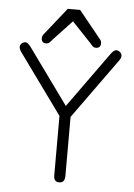

<svg xmlns="http://www.w3.org/2000/svg" viewBox="-56 -842 621 892"><g transform="rotate(5 254.5 -396.5)"><path d="M121.1 -670.9 223.6 -799.8H281.2L385.7 -670.9Q391.6 -663.1 391.6 -653.3Q391.6 -630.9 369.1 -630.9Q358.4 -630.9 350.6 -640.1Q342.8 -649.4 341.8 -650.4L252.9 -744.1L165 -650.4Q163.1 -648.4 160.2 -644.5Q157.2 -640.6 155.3 -639.2Q153.3 -637.7 151.4 -635.7Q147.5 -631.8 137.7 -630.9Q115.2 -630.9 115.2 -653.3Q115.2 -663.1 121.1 -670.9ZM228.5 -300.8 24.4 -583Q16.6 -594.7 16.6 -604.5Q16.6 -614.3 24.4 -621.1Q32.2 -627.9 42 -627.9Q51.8 -627.9 65.4 -610.4L253.9 -349.6L441.4 -610.4Q455.1 -627.9 464.8 -627.9Q474.6 -627.9 482.9 -620.6Q491.2 -613.3 491.2 -603.5Q491.2 -593.8 483.4 -583L280.3 -300.8V-23.4Q279.3 6.8 253.9 6.8Q228.5 6.8 228.5 -23.4Z"/></g></svg>

Font: Jura
Style: Book
Weight: 400
Version: Version 2.5